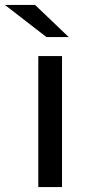

<svg xmlns="http://www.w3.org/2000/svg" viewBox="-64 -757 363 777"><path d="M91 -530H187V0H91ZM-44 -737H78L214 -607H124Z"/></svg>

Font: APTA Sans Medium
Style: Bold
Weight: 500
Version: Version 7.200